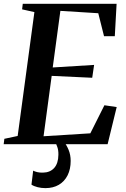

<svg xmlns="http://www.w3.org/2000/svg" viewBox="-32 -763 665 1016"><path d="M-12.5 0 -9 -28.5 61.5 -43.5 150 -699 85 -713.5 88.5 -743H585L575.5 -571.5H518.5L488 -693L287.5 -705.5L247 -406L466 -419.5L456 -351.5L241.5 -361.5L198.5 -42L446 -57.5L520.5 -206L585.5 -196.5L537.5 0ZM284 -15 306 -13Q320 3.5 331 30Q342 56.5 342 88.5Q342 132 325.8 164.5Q309.5 197 279.5 214.8Q249.5 232.5 208 232.5Q187 232.5 167 227.5Q147 222.5 134.5 214L143.5 140Q151.5 144.5 165.2 147.8Q179 151 195 150.5Q233 150 254.8 125.8Q276.5 101.5 277 56Q277.5 31.5 271.2 14.5Q265 -2.5 259.5 -13Z"/></svg>

Font: Merriweather 96pt SemiBold
Style: Italic
Weight: 600
Italic angle: -7.8°
Version: Version 2.101